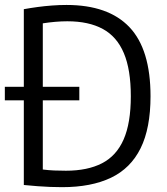

<svg xmlns="http://www.w3.org/2000/svg" viewBox="-20 -768 690 794"><path d="M0 -353V-409H308V-353ZM237 6Q212 6 187 5Q162 4 135.2 2Q108.5 0 78.5 -3V-730Q106 -735 135.5 -739Q165 -743 195.2 -745.2Q225.5 -747.5 255 -747.5Q428 -747.5 515.2 -655.8Q602.5 -564 602.5 -370Q602.5 -238 561.5 -155Q520.5 -72 439 -33Q357.5 6 237 6ZM252.5 -62Q342 -62 401.8 -92.8Q461.5 -123.5 491.2 -191.2Q521 -259 521 -370Q521 -480 492.2 -548.2Q463.5 -616.5 405.2 -648.2Q347 -680 258.5 -680Q235 -680 208.8 -677.8Q182.5 -675.5 157 -671.5V-67Q181 -64 204 -63Q227 -62 252.5 -62Z"/></svg>

Font: Encode Sans SC SemiCondensed
Style: Regular
Weight: 400
Width: 4
Designer: Multiple Designers
Foundry: Impallari Type
Version: Version 3.002